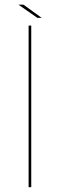

<svg xmlns="http://www.w3.org/2000/svg" viewBox="-20 -782 290 802"><path d="M99.5 0V-675H110.5V0ZM136 -707.5 57 -762.5H78L154 -707.5Z"/></svg>

Font: Anybody ExtraExpanded Thin
Style: Regular
Weight: 100
Width: 8
Designer: Tyler Finck
Foundry: Etcetera Type Company
Version: Version 1.010; ttfautohint (v1.8.3) -l 8 -r 50 -G 200 -x 14 